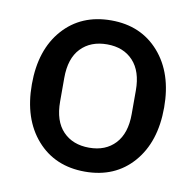

<svg xmlns="http://www.w3.org/2000/svg" viewBox="-66 -599 693 679"><g transform="rotate(10 280.5 -259.5)"><path d="M281 -531Q388 -531 453 -457Q518 -383 518 -260Q518 -136 453.5 -62Q389 12 281 12Q173 12 108 -62Q43 -136 43 -260Q43 -384 108 -457.5Q173 -531 281 -531ZM409 -217V-302Q409 -371 374.5 -408Q340 -445 281 -445Q222 -445 187 -408.5Q152 -372 152 -302V-217Q152 -147 187 -110.5Q222 -74 281 -74Q340 -74 374.5 -111Q409 -148 409 -217Z"/></g></svg>

Font: Anuphan Medium
Style: Regular
Weight: 500
Designer: Mike Abbink, Paul van der Laan, Pieter van Rosmalen, Mint Tantisuwanna
Foundry: Bold Monday; Cadson Demak
Version: Version 3.002;hotconv 1.0.109;makeotfexe 2.5.65596